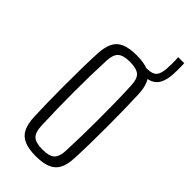

<svg xmlns="http://www.w3.org/2000/svg" viewBox="-236 -771 824 824"><g transform="rotate(45 176.0 -359.5)"><path d="M176 6.5Q132 6.5 105.2 -5.2Q78.5 -17 66 -42.2Q53.5 -67.5 52 -108.5Q50.5 -144 49.5 -190.8Q48.5 -237.5 48.5 -289.5Q48.5 -341.5 49.2 -393.2Q50 -445 52 -491Q54 -532.5 66.2 -557.8Q78.5 -583 105.2 -594.8Q132 -606.5 176 -606.5Q221 -606.5 247.8 -594.8Q274.5 -583 286.5 -557.5Q298.5 -532 300 -491Q301.5 -450.5 302.5 -403Q303.5 -355.5 303.5 -305.2Q303.5 -255 302.8 -205Q302 -155 300 -108.5Q298.5 -67.5 286.2 -42.2Q274 -17 247.2 -5.2Q220.5 6.5 176 6.5ZM176 -34Q218.5 -34 234 -49.8Q249.5 -65.5 251 -100.5Q253 -146.5 254 -195.5Q255 -244.5 255 -295.5Q255 -346.5 254.2 -397.8Q253.5 -449 251 -499.5Q249.5 -537 232.8 -551.5Q216 -566 176 -566Q135.5 -566 119 -550.8Q102.5 -535.5 101 -497Q99 -453 98 -404.5Q97 -356 97 -305.2Q97 -254.5 98 -203.2Q99 -152 101 -102.5Q102.5 -64.5 119 -49.2Q135.5 -34 176 -34ZM250.5 -564Q246 -564 242 -564.5Q238 -565 233.5 -566L232.5 -596.5Q237 -596.5 241.5 -596.5Q246 -596.5 250.5 -596.5Q281 -597 293.5 -610.8Q306 -624.5 308 -658.5Q309 -671.5 309.2 -683.2Q309.5 -695 309 -705.8Q308.5 -716.5 308 -726.5H344.5Q345 -715.5 345.2 -704.5Q345.5 -693.5 345.2 -682.2Q345 -671 344.5 -659.5Q341.5 -609 319.5 -586.5Q297.5 -564 250.5 -564Z"/></g></svg>

Font: Big Shoulders Text ExtraLight
Style: Regular
Weight: 250
Version: Version 2.002